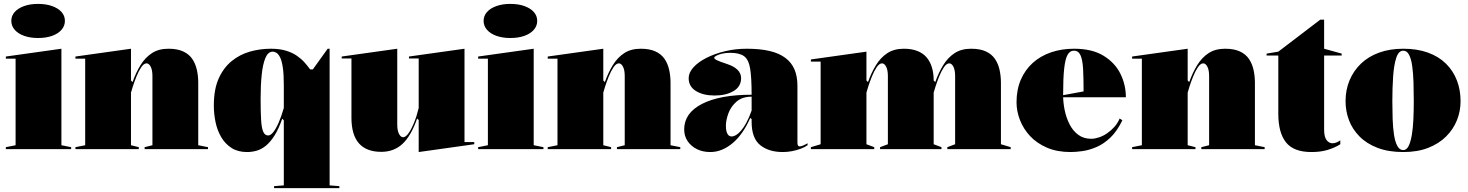

<svg xmlns="http://www.w3.org/2000/svg" viewBox="-20 -765 7533 985"><path d="M175 -570Q135 -570 104 -581Q73 -592 55.5 -612Q38 -632 38 -658Q38 -684 55.5 -703.5Q73 -723 104 -734Q135 -745 175 -745Q216 -745 247 -734Q278 -723 295.5 -703.5Q313 -684 313 -658Q313 -632 295.5 -612Q278 -592 247 -581Q216 -570 175 -570ZM10 0V-10L60 -20V-464H10V-475L295 -515V-20L345 -10V0Z M1047 -10V0H722V-10L762 -20V-375Q762 -406 753 -423Q744 -440 732 -440Q718 -440 704.5 -420Q691 -400 680 -372.5Q669 -345 661.5 -321.5Q654 -298 652 -290V-20L692 -10V0H367V-10L417 -20V-464H367V-475L652 -515V-352L660 -344Q677 -392 701 -431Q725 -470 759.5 -492.5Q794 -515 844 -515Q890 -515 920 -501Q950 -487 966.5 -462.5Q983 -438 990 -406.5Q997 -375 997 -340V-20Z M1386 200V190L1436 186V-148L1428 -156Q1409 -102 1387.5 -68.5Q1366 -35 1343.5 -17Q1321 1 1297 8Q1273 15 1247 15Q1201 15 1168.5 -5.5Q1136 -26 1115.5 -60.5Q1095 -95 1086 -137.5Q1077 -180 1077 -224Q1077 -307 1102 -362.5Q1127 -418 1169 -452Q1211 -486 1263 -500.5Q1315 -515 1369 -515Q1414 -515 1447 -505Q1480 -495 1503 -479Q1526 -463 1542.5 -444.5Q1559 -426 1571 -409H1585L1661 -515H1671V186L1721 190V200ZM1356 -70Q1368 -70 1381.5 -86.5Q1395 -103 1409 -134.5Q1423 -166 1436 -211V-330Q1436 -384 1431 -418Q1426 -452 1417.5 -469.5Q1409 -487 1399 -493.5Q1389 -500 1379 -500Q1355 -500 1341.5 -467.5Q1328 -435 1322.5 -380.5Q1317 -326 1317 -259Q1317 -192 1319.5 -150Q1322 -108 1330.5 -89Q1339 -70 1356 -70Z M1936 14Q1860 14 1821.5 -29.5Q1783 -73 1783 -161V-465H1733V-475L2018 -515V-126Q2018 -95 2027 -78Q2036 -61 2048 -61Q2061 -61 2075.5 -81Q2090 -101 2104 -135Q2118 -169 2128 -211V-465H2078V-475L2363 -515V-36H2413V-25L2128 15V-149L2120 -157Q2089 -68 2045 -27Q2001 14 1936 14Z M2598 -570Q2558 -570 2527 -581Q2496 -592 2478.5 -612Q2461 -632 2461 -658Q2461 -684 2478.5 -703.5Q2496 -723 2527 -734Q2558 -745 2598 -745Q2639 -745 2670 -734Q2701 -723 2718.5 -703.5Q2736 -684 2736 -658Q2736 -632 2718.5 -612Q2701 -592 2670 -581Q2639 -570 2598 -570ZM2433 0V-10L2483 -20V-464H2433V-475L2718 -515V-20L2768 -10V0Z M3470 -10V0H3145V-10L3185 -20V-375Q3185 -406 3176 -423Q3167 -440 3155 -440Q3141 -440 3127.5 -420Q3114 -400 3103 -372.5Q3092 -345 3084.5 -321.5Q3077 -298 3075 -290V-20L3115 -10V0H2790V-10L2840 -20V-464H2790V-475L3075 -515V-352L3083 -344Q3100 -392 3124 -431Q3148 -470 3182.5 -492.5Q3217 -515 3267 -515Q3313 -515 3343 -501Q3373 -487 3389.5 -462.5Q3406 -438 3413 -406.5Q3420 -375 3420 -340V-20Z M3811 -515Q3879 -515 3928 -503.5Q3977 -492 4009 -468Q4041 -444 4056 -408.5Q4071 -373 4071 -325V-32Q4071 -25 4073.5 -19.5Q4076 -14 4083 -14Q4089 -14 4099 -18Q4109 -22 4123 -30V-20Q4109 -10 4088 -2Q4067 6 4043 10.5Q4019 15 3996 15Q3924 15 3880 -20.5Q3836 -56 3836 -140Q3836 -142 3836 -143.5Q3836 -145 3836 -147.5Q3836 -150 3836 -154L3829 -160Q3811 -119 3788.5 -86.5Q3766 -54 3739.5 -31.5Q3713 -9 3684 3Q3655 15 3624 15Q3585 15 3555 0Q3525 -15 3507.5 -41Q3490 -67 3490 -101Q3490 -185 3581.5 -232Q3673 -279 3836 -279Q3836 -366 3828.5 -412.5Q3821 -459 3797.5 -476.5Q3774 -494 3726 -494Q3702 -494 3683.5 -489.5Q3665 -485 3654.5 -479Q3644 -473 3644 -469Q3644 -463 3658 -456Q3672 -449 3709 -437Q3782 -413 3782 -364Q3782 -321 3743.5 -298Q3705 -275 3646 -275Q3588 -275 3550.5 -298Q3513 -321 3513 -364Q3513 -392 3537 -419Q3561 -446 3603 -467.5Q3645 -489 3698.5 -502Q3752 -515 3811 -515ZM3836 -269Q3788 -269 3759 -244Q3730 -219 3717 -184Q3704 -149 3704 -119Q3704 -101 3707.5 -89Q3711 -77 3717.5 -71Q3724 -65 3734 -65Q3744 -65 3756 -72Q3768 -79 3781.5 -94.5Q3795 -110 3809 -135.5Q3823 -161 3836 -198Z M4140 0V-10L4190 -25V-449H4140V-460L4425 -500V-352L4433 -344Q4450 -392 4474 -431Q4498 -470 4532.5 -492.5Q4567 -515 4617 -515Q4656 -515 4685 -504Q4714 -493 4732.5 -472Q4751 -451 4760.5 -420.5Q4770 -390 4770 -352V-25L4810 -10V0H4495V-10L4535 -25V-375Q4535 -406 4526 -423Q4517 -440 4505 -440Q4491 -440 4477.5 -420Q4464 -400 4453 -372.5Q4442 -345 4434.5 -321.5Q4427 -298 4425 -290V-25L4465 -10V0ZM4840 0V-10L4880 -25V-375Q4880 -406 4871 -423Q4862 -440 4850 -440Q4836 -440 4822.5 -420Q4809 -400 4798 -372.5Q4787 -345 4779.5 -321.5Q4772 -298 4770 -290V-352L4778 -344Q4795 -392 4819 -431Q4843 -470 4877.5 -492.5Q4912 -515 4962 -515Q5008 -515 5038 -501Q5068 -487 5084.5 -462.5Q5101 -438 5108 -406.5Q5115 -375 5115 -340V-25L5165 -10V0Z M5490 -515Q5583 -515 5641.5 -479Q5700 -443 5728 -386.5Q5756 -330 5756 -266H5430V-276L5539 -296Q5539 -364 5536.5 -410.5Q5534 -457 5523.5 -481Q5513 -505 5489 -505Q5469 -505 5457 -484Q5445 -463 5439.5 -413.5Q5434 -364 5434 -276Q5434 -239 5442 -200Q5450 -161 5467 -127.5Q5484 -94 5511.5 -73.5Q5539 -53 5578 -53Q5596 -53 5617.5 -60Q5639 -67 5659.5 -81Q5680 -95 5697 -114Q5714 -133 5724 -157L5738 -148Q5711 -92 5677 -59.5Q5643 -27 5606 -11Q5569 5 5534.5 10Q5500 15 5472 15Q5403 15 5351 -7.5Q5299 -30 5264.5 -67Q5230 -104 5212.5 -149.5Q5195 -195 5195 -240Q5195 -305 5217 -356Q5239 -407 5278.5 -442.5Q5318 -478 5372 -496.5Q5426 -515 5490 -515Z M6468 -10V0H6143V-10L6183 -20V-375Q6183 -406 6174 -423Q6165 -440 6153 -440Q6139 -440 6125.5 -420Q6112 -400 6101 -372.5Q6090 -345 6082.5 -321.5Q6075 -298 6073 -290V-20L6113 -10V0H5788V-10L5838 -20V-464H5788V-475L6073 -515V-352L6081 -344Q6098 -392 6122 -431Q6146 -470 6180.5 -492.5Q6215 -515 6265 -515Q6311 -515 6341 -501Q6371 -487 6387.5 -462.5Q6404 -438 6411 -406.5Q6418 -375 6418 -340V-20Z M6708 15Q6617 15 6577.5 -34.5Q6538 -84 6538 -181V-480H6478V-490L6538 -500L6753 -664H6773V-515L6863 -490V-480H6773V-100Q6773 -63 6785.5 -46.5Q6798 -30 6816 -30Q6826 -30 6836 -34Q6846 -38 6856 -45V-25Q6842 -16 6825 -8.5Q6808 -1 6789.5 4.5Q6771 10 6750.5 12.5Q6730 15 6708 15Z M7179 -515Q7251 -515 7306 -495Q7361 -475 7398 -438.5Q7435 -402 7454 -353Q7473 -304 7473 -246Q7473 -195 7454.5 -148.5Q7436 -102 7399 -65Q7362 -28 7307 -6.5Q7252 15 7179 15Q7103 15 7047 -6.5Q6991 -28 6954.5 -65Q6918 -102 6900.5 -148.5Q6883 -195 6883 -246Q6883 -304 6903.5 -353Q6924 -402 6962 -438.5Q7000 -475 7055 -495Q7110 -515 7179 -515ZM7179 -505Q7155 -505 7143 -468Q7131 -431 7127 -372Q7123 -313 7123 -246Q7123 -200 7124.5 -155Q7126 -110 7131.5 -74Q7137 -38 7148.5 -16.5Q7160 5 7179 5Q7196 5 7206.5 -16Q7217 -37 7223 -73Q7229 -109 7231 -154Q7233 -199 7233 -246Q7233 -296 7231.5 -342.5Q7230 -389 7225 -425.5Q7220 -462 7209 -483.5Q7198 -505 7179 -505Z"/></svg>

Font: Kalnia Thin
Style: Bold
Weight: 700
Version: Version 1.105